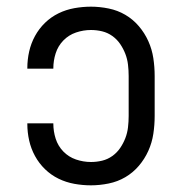

<svg xmlns="http://www.w3.org/2000/svg" viewBox="-20 -548 540 576"><path d="M253 8Q228 8 203 3.5Q178 -1 155.5 -12Q133 -23 115 -40.5Q97 -58 85 -80Q73 -102 67.5 -126.5Q62 -151 62 -176V-178H140V-177Q140 -154 147 -132Q154 -110 170 -93.5Q186 -77 208 -69.5Q230 -62 253 -62Q270 -62 286.5 -66Q303 -70 317 -80Q331 -90 340.5 -104Q350 -118 356 -133.5Q362 -149 364 -166Q366 -183 366 -200V-320Q366 -337 364 -354Q362 -371 356 -386.5Q350 -402 340.5 -416Q331 -430 317 -440Q303 -450 286.5 -454Q270 -458 253 -458Q230 -458 208 -450.5Q186 -443 170 -426.5Q154 -410 147 -388Q140 -366 140 -343V-342H62V-344Q62 -369 67.5 -393.5Q73 -418 85 -440Q97 -462 115 -479.5Q133 -497 155.5 -508Q178 -519 203 -523.5Q228 -528 253 -528Q279 -528 306 -522.5Q333 -517 356 -503.5Q379 -490 396.5 -469.5Q414 -449 425 -424.5Q436 -400 440 -373.5Q444 -347 444 -320V-200Q444 -173 440 -146.5Q436 -120 425 -95.5Q414 -71 396.5 -50.5Q379 -30 356 -16.5Q333 -3 306 2.5Q279 8 253 8Z"/></svg>

Font: Iosevka SS18
Style: Regular
Weight: 400
Monospace: yes
Designer: Belleve Invis
Foundry: Belleve Invis
Version: Version 25.1.1; ttfautohint (v1.8.4)